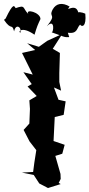

<svg xmlns="http://www.w3.org/2000/svg" viewBox="-77 -922 451 968"><path d="M219 0 229 -20 228 -45 202 -136 237 -147 249 -192 193 -211 199 -332 244 -343 254 -411 218 -419 195 -481 231 -465 222 -509V-554L225 -655L189 -676L237 -751L161 -716L119 -686L60 -704L100 -670L34 -655L88 -546L41 -558L83 -498L62 -486L108 -438L71 -416L74 -373L71 -299L42 -267L72 -209L106 -165L96 -101L90 -55L33 -52L93 -40L121 3L165 26L229 6ZM27 -758C11 -757 28 -795 97 -747C110 -790 113 -796 127 -826C127 -860 48 -880 66 -851C35 -882 53 -899 2 -881C-5 -890 -8 -914 -49 -828C-71 -818 -24 -824 -57 -822C-19 -765 -17 -807 -6 -764C1 -798 22 -790 26 -774ZM265 -757C316 -750 309 -782 327 -798C335 -784 360 -787 353 -853C339 -860 307 -866 319 -853C309 -916 246 -854 274 -889C237 -911 206 -905 189 -875C165 -830 213 -857 159 -789C203 -836 193 -748 181 -760C246 -738 243 -733 272 -735Z"/></svg>

Font: Asimov Aggro
Style: Medium
Weight: 500
Designer: Google
Version: Version 2.000980; 2014